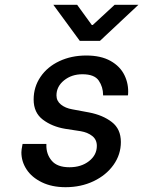

<svg xmlns="http://www.w3.org/2000/svg" viewBox="-20 -772 596 799"><path d="M69 -138Q69 -148 73 -168L74 -173H173V-169Q172 -131 195 -103.5Q218 -76 269 -76Q318 -76 350.5 -101.5Q383 -127 383 -165Q383 -191 364 -206Q345 -221 316 -226L251 -236Q197 -245 158.5 -274Q120 -303 120 -358Q120 -410 148.5 -452Q177 -494 227 -517.5Q277 -541 339 -541Q400 -541 440 -518.5Q480 -496 498 -459Q516 -422 513 -379L512 -375H409V-377Q409 -410 391 -436.5Q373 -463 323 -463Q278 -463 246.5 -437.5Q215 -412 215 -375Q215 -352 233.5 -337Q252 -322 281 -317L351 -304Q408 -293 445.5 -264Q483 -235 483 -181Q483 -129 452.5 -86Q422 -43 369.5 -18Q317 7 253 7Q196 7 154 -13.5Q112 -34 90.5 -67Q69 -100 69 -138ZM301 -752 362 -668H366L457 -752H556L396 -602H312L202 -752Z"/></svg>

Font: Be Vietnam Medium
Style: Italic
Weight: 500
Italic angle: -9.444°
Designer: Gabriel Lam
Foundry: TypeRant
Version: Version 3.000